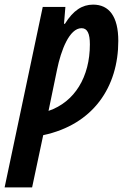

<svg xmlns="http://www.w3.org/2000/svg" viewBox="-76 -575 549 831"><path d="M-56 236H63L111 10C328 -36 436 -199 436 -398C436 -504 396 -555 327 -555C280 -555 241 -530 205 -472H201L207 -545H109ZM134 -95 171 -274C188 -357 224 -453 277 -453C302 -453 313 -430 313 -383C313 -243 248 -134 134 -95Z"/></svg>

Font: Noto Sans ExtraCondensed
Style: Bold Italic
Weight: 700
Width: 2
Italic angle: -12°
Designer: Monotype Design Team
Foundry: Monotype Imaging Inc.
Version: Version 2.013